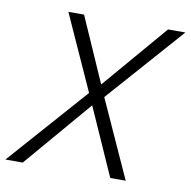

<svg xmlns="http://www.w3.org/2000/svg" viewBox="-82 -733 804 808"><g transform="rotate(10 319.5 -329.0)"><path d="M646 -658 357 -331 507 0H441L313 -288L67 0H-7L291 -337L146 -658H213L335 -381L572 -658Z"/></g></svg>

Font: EauTestInfant Semilight
Style: Italic
Weight: 300
Italic angle: -12°
Designer: Christian Thalmann (Catharsis Fonts)
Version: Version 0.001;PS 000.001;hotconv 1.0.88;makeotf.lib2.5.64775